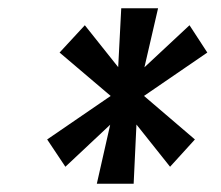

<svg xmlns="http://www.w3.org/2000/svg" viewBox="-20 -797 533 464"><path d="M275 -584 438 -736 481 -670 300 -546 138 -394 94 -460ZM270 -546 124 -670 185 -736 306 -584 451 -460 391 -394ZM262 -565 273 -777H362L313 -565L303 -353H214Z"/></svg>

Font: Pathway Extreme Condensed Medium
Style: Italic
Weight: 500
Width: 3
Italic angle: -8°
Version: Version 1.001;gftools[0.9.26]